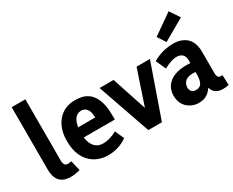

<svg xmlns="http://www.w3.org/2000/svg" viewBox="-106 -1136 1871 1542"><g transform="rotate(-30 829.5 -365.0)"><path d="M189.5 14.6Q228.5 14.6 275.4 2L252.9 -92.8Q233.4 -87.9 221.7 -87.9Q185.5 -87.9 182.6 -131.8Q182.6 -136.7 182.6 -141.6V-708H55.7V-129.9Q55.7 6.8 175.8 14.6Q182.6 14.6 189.5 14.6Z M713.9 -41 676.8 -125Q608.4 -87.9 548.8 -87.9Q471.7 -87.9 444.3 -167Q438.5 -186.5 435.5 -208H723.6V-244.1Q723.6 -460.9 586.9 -496.1Q557.6 -502.9 523.4 -502.9Q413.1 -502.9 352.5 -419.9Q303.7 -353.5 303.7 -250Q303.7 -93.8 403.3 -24.4Q460.9 14.6 538.1 14.6Q634.8 13.7 713.9 -41ZM522.5 -405.3Q581.1 -405.3 592.8 -335Q595.7 -319.3 595.7 -301.8L437.5 -300.8Q451.2 -391.6 507.8 -403.3Q515.6 -405.3 522.5 -405.3Z M1040 0 1210.9 -488.3H1086.9L979.5 -168L874 -488.3H744.1L914.1 0Z M1599.6 14.6Q1627.9 14.6 1654.3 7.8L1650.4 -85Q1644.5 -84 1636.7 -84Q1607.4 -84 1603.5 -115.2Q1602.5 -122.1 1602.5 -129.9V-328.1Q1602.5 -455.1 1504.9 -490.2Q1472.7 -502 1433.6 -502Q1335 -502 1248 -453.1Q1245.1 -451.2 1242.2 -449.2L1284.2 -357.4Q1357.4 -396.5 1403.3 -396.5Q1474.6 -394.5 1475.6 -323.2V-297.9Q1460.9 -298.8 1439.5 -298.8Q1301.8 -298.8 1250 -219.7Q1227.5 -184.6 1227.5 -138.7Q1227.5 -47.9 1297.9 -6.8Q1334 14.6 1377 14.6Q1449.2 14.6 1490.2 -39.1Q1497.1 -46.9 1501 -54.7Q1520.5 13.7 1599.6 14.6ZM1406.2 -86.9Q1369.1 -86.9 1358.4 -121.1Q1355.5 -129.9 1355.5 -138.7Q1361.3 -213.9 1447.3 -215.8Q1466.8 -215.8 1475.6 -214.8V-191.4Q1475.6 -104.5 1432.6 -90.8Q1420.9 -86.9 1406.2 -86.9ZM1593.8 -653.3 1532.2 -745.1 1345.7 -614.3 1394.5 -539.1Z"/></g></svg>

Font: Yaldevi Colombo
Style: Bold
Weight: 700
Designer: Sol Matas, Denzil Rajitha, Kosala Senevirathne and Pathum Egodawatta
Foundry: Mooniak
Version: Version 1.020 ; ttfautohint (v1.6)